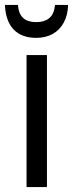

<svg xmlns="http://www.w3.org/2000/svg" viewBox="-40 -761 297 781"><path d="M151 0H68V-537H151ZM237 -741Q236 -700 219.5 -669.5Q203 -639 174.5 -623Q146 -607 107 -607Q48 -607 15.5 -641Q-17 -675 -20 -741H33Q35 -716 44 -700.5Q53 -685 69.5 -678Q86 -671 108 -671Q140 -671 160 -687Q180 -703 184 -741Z"/></svg>

Font: Noto Sans Display Condensed
Style: Regular
Weight: 400
Width: 3
Designer: Monotype Design Team
Foundry: Monotype Imaging Inc.
Version: Version 2.003